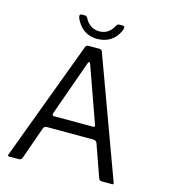

<svg xmlns="http://www.w3.org/2000/svg" viewBox="-119 -909 881 1001"><g transform="rotate(15 322.0 -408.5)"><path d="M413.2 -278 307.3 -575.8Q299.7 -595.7 292.5 -575.8L187.5 -280.7Q182.8 -265.3 195 -265.3H406.3Q418 -265.5 413.2 -278ZM155.2 -188.2 93.7 -14.3Q89 -1.7 75.7 -1.7H23.5Q13.2 -1.7 18 -12.5L258.2 -656Q262.3 -666.2 273.3 -666.2H333Q345.7 -666.2 348.7 -656L584.8 -12.7Q589.3 -1.7 581.2 -1.7H522.8Q511.2 -1.7 506.5 -14.3L445 -188.3Q439.2 -200.2 427 -201.2H172.7Q160 -201.2 155.2 -188.2ZM307.8 -713Q274.8 -713 249.2 -726.2Q223.7 -739.3 206 -764.8Q192.7 -783.3 188.3 -798.8Q184 -814.8 198.5 -814.8H215.3Q224.3 -814.8 230.8 -803.8Q239.5 -784.8 255.3 -772.2Q276.8 -753.8 307.8 -753.8Q339 -753.8 360.5 -772.2Q375.3 -784.7 384.8 -803.8Q390.7 -814.8 401 -814.8H418Q433.7 -814.8 428.5 -798.8Q424.3 -783.2 412 -764.8Q394.2 -739.3 367.9 -726.2Q341.7 -713 307.8 -713Z"/></g></svg>

Font: Vivano Light
Style: Regular
Weight: 300
Designer: Joe Prince, Josias Burgherr
Version: Version 2.064;September 19, 2022;FontCreator 14.0.0.2877 64-